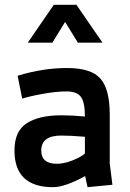

<svg xmlns="http://www.w3.org/2000/svg" viewBox="-20 -765 540 796"><path d="M216 -86Q244 -86 278 -99Q312 -112 332 -128V-198Q272 -203 234 -203Q151 -203 151 -141Q151 -86 216 -86ZM200 11Q40 11 40 -141Q40 -222 91.5 -254.5Q143 -287 234 -287Q277 -287 332 -282Q332 -342 315 -364Q298 -386 256 -386Q214 -386 158 -376Q102 -366 72 -356L53 -451Q158 -483 258 -483Q358 -483 396.5 -439Q435 -395 435 -290V-87L446 1L343 11L333 -35Q249 11 200 11ZM297 -745 405 -588H303L250 -674L197 -588H95L203 -745Z"/></svg>

Font: TypoPRO Lekton
Style: Bold
Weight: 700
Monospace: yes
Designer: Paolo Mazzetti, Luciano Perondi, Raffaele Flato, Elena Papassissa, Emilio Macchia, Michela Povoleri, Tobias Seemiller, R
Version: Version 34.000